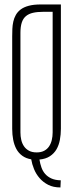

<svg xmlns="http://www.w3.org/2000/svg" viewBox="-20 -700 327 853"><path d="M250.5 -127.9Q250.5 -102.5 246.1 -78.9Q241.7 -55.2 231 -36.6Q220.2 -18.1 201.7 -5.9Q183.1 6.3 155.3 8.8Q158.2 27.3 164.1 43.9Q169.9 60.5 180.9 73Q191.9 85.4 208.7 93Q225.6 100.6 250 101.1L248.5 132.8Q216.8 132.8 194.1 121.1Q171.4 109.4 155.8 91.3Q140.1 73.2 131.1 51Q122.1 28.8 118.7 7.8Q95.2 3.9 78.9 -8.1Q62.5 -20 52.7 -38.1Q43 -56.2 38.6 -79.1Q34.2 -102.1 34.2 -127.9V-538.1Q34.2 -554.2 34.9 -571.3Q35.6 -588.4 39.1 -604Q42.5 -619.6 50.3 -633.5Q58.1 -647.5 72 -658Q85.9 -668.5 107.7 -674.3Q129.4 -680.2 161.1 -680.2H250.5ZM213.9 -647.5H171.4Q145.5 -647.5 126.5 -643.1Q107.4 -638.7 95 -628.2Q82.5 -617.7 76.7 -599.6Q70.8 -581.5 70.8 -554.2V-111.8Q70.8 -94.2 74.5 -78.4Q78.1 -62.5 86.7 -50Q95.2 -37.6 108.9 -30.3Q122.6 -22.9 143.1 -22.9Q162.6 -22.9 176 -30Q189.5 -37.1 197.8 -49.3Q206.1 -61.5 210 -77.6Q213.9 -93.8 213.9 -111.8Z"/></svg>

Font: Tulpen One
Style: Regular
Weight: 400
Designer: Naima Ben Ayed
Foundry: Naima Ben Ayed, Anton Koovit
Version: Version 1.002